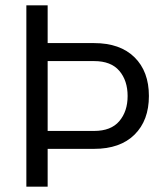

<svg xmlns="http://www.w3.org/2000/svg" viewBox="-20 -696 624 716"><path d="M157.7 0V-140.9H330.9Q428.1 -140.9 481.7 -193.9Q535.3 -246.9 535.3 -338Q535.3 -429.7 481.5 -482.5Q427.8 -535.3 330.9 -535.3H157.7V-676.2H78.3V0ZM157.7 -468.2H330.9Q393.9 -468.2 424.9 -431.9Q455.9 -395.6 455.9 -337.9Q455.9 -280.6 424.8 -244.1Q393.8 -207.7 330.9 -207.7H157.7Z"/></svg>

Font: Estedad VF
Style: Regular
Weight: 100
Designer: Amin Abedi
Version: Version 7.3